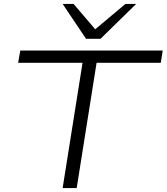

<svg xmlns="http://www.w3.org/2000/svg" viewBox="-20 -964 854 984"><path d="M301 0 403 -642H73L84 -705H814L804 -642H475L373 0ZM421 -765 301 -944H357L468 -814L623 -944H678L495 -765Z"/></svg>

Font: Nunito Sans 10pt Expanded Light
Style: Italic
Weight: 300
Width: 7
Italic angle: -9°
Designer: Vernon Adams
Foundry: Vernon Adams
Version: Version 3.101;gftools[0.9.27]